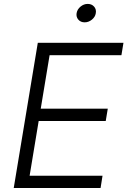

<svg xmlns="http://www.w3.org/2000/svg" viewBox="-20 -942 639 962"><path d="M48.8 0 169.4 -727.5H598.6L588.4 -665.5H228.5L184.1 -397.5H520L509.8 -335.9H173.8L128.4 -61.5H493.7L483.9 0ZM404.3 -830.1Q384.3 -830.1 372.6 -843.5Q360.8 -856.9 363.8 -876Q367.2 -895.5 383.5 -908.9Q399.9 -922.4 419.4 -922.4Q439.5 -922.4 451.4 -908.9Q463.4 -895.5 460 -876Q457 -856.9 440.4 -843.5Q423.8 -830.1 404.3 -830.1Z"/></svg>

Font: Inter 16pt Light
Style: Italic
Weight: 300
Italic angle: -9.3988°
Version: Version 4.001;git-66647c0bb